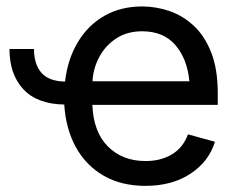

<svg xmlns="http://www.w3.org/2000/svg" viewBox="-20 -573 754 604"><path d="M437.5 11.7Q362.3 11.7 306.6 -20Q251 -51.8 219 -109.4Q187 -167 182.1 -244.1Q96.7 -245.6 53.2 -292.5Q9.8 -339.4 9.8 -418.9H86.9Q86.9 -371.6 109.9 -344.5Q132.8 -317.4 184.6 -316.4Q192.9 -387.2 224.9 -440.4Q256.8 -493.7 308.3 -523.2Q359.9 -552.7 427.2 -552.7Q470.7 -552.7 512.9 -538.3Q555.2 -523.9 589.6 -491.9Q624 -460 644.5 -407.7Q665 -355.5 665 -279.8V-243.2H270.5Q273.9 -157.7 319.6 -112.1Q365.2 -66.4 438 -66.4Q486.3 -66.4 521.2 -87.6Q556.2 -108.9 571.3 -150.4L656.2 -127Q637.2 -64.9 579.3 -26.6Q521.5 11.7 437.5 11.7ZM271 -317.4H575.7Q569.3 -387.2 532 -430.9Q494.6 -474.6 427.2 -474.6Q380.4 -474.6 346.4 -452.6Q312.5 -430.7 293 -395Q273.4 -359.4 271 -317.4Z"/></svg>

Font: Inter-Regular
Style: Regular
Weight: 400
Designer: Rasmus Andersson
Foundry: rsms
Version: Version 4.000;git-a52131595